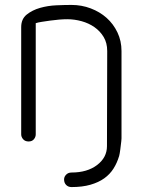

<svg xmlns="http://www.w3.org/2000/svg" viewBox="-20 -576 579 779"><path d="M415 -369Q415 -402 400.5 -426Q386 -450 363 -466Q340 -482 311 -490Q282 -498 253 -498Q238 -498 220 -496.5Q202 -495 184 -492.5Q166 -490 150 -487.5Q134 -485 125 -482V-31Q125 -20 117.5 -11Q110 -2 96 -2Q82 -2 74 -11Q66 -20 66 -31V-466Q66 -499 88.5 -517Q111 -535 142.5 -544Q174 -553 209 -554.5Q244 -556 270 -556Q311 -556 348 -542Q385 -528 412.5 -503.5Q440 -479 456.5 -444.5Q473 -410 473 -369V-15Q473 -11 472.5 -8Q472 -5 472 -2L468 31Q466 47 463 59V58Q455 85 440.5 108Q426 131 403 147.5Q380 164 347 173.5Q314 183 270 183Q257 183 248.5 174.5Q240 166 240 152Q240 141 248.5 132.5Q257 124 270 124Q334 124 374 93.5Q414 63 414 17Z"/></svg>

Font: VDS
Style: Thin
Weight: 100
Width: 0
Designer: artmaker
Foundry: artmaker
Version: Version 1.000 2012 initial release